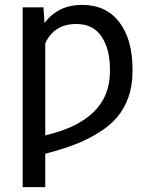

<svg xmlns="http://www.w3.org/2000/svg" viewBox="-20 -558 609 781"><path d="M164.1 203.1H72.3V-528.3H156.7L161.1 -464.4Q216.3 -538.1 314 -538.1Q411.6 -538.1 465.3 -467.8Q519 -397.5 519 -276.9V-266.6Q519 -209 502.2 -162.1Q485.4 -115.2 456.1 -80.8Q426.8 -46.4 381.1 -18.1Q335.4 10.3 283.7 30Q231.9 49.8 164.1 67.4ZM164.1 -381.8V-7.3Q427.2 -68.8 427.2 -266.6V-276.9Q427.2 -358.9 392.8 -409.7Q358.4 -460.4 290.5 -460.4Q200.2 -460.4 164.1 -381.8Z"/></svg>

Font: Bert Sans Medium
Style: Regular
Weight: 500
Designer: Christian Robertson, Adam Twardoch, & Cristiano Sobral
Foundry: Google
Version: Version 12.135;January 10, 2020;FontCreator 12.0.0.2547 64-b